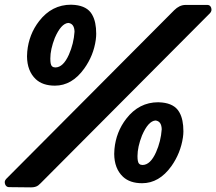

<svg xmlns="http://www.w3.org/2000/svg" viewBox="-29 -767 916 813"><path d="M205.6 -481.4Q238.8 -481.9 262.7 -535.6Q283.2 -582 286.6 -632.8Q285.6 -667 260.3 -669.9Q229.5 -667.5 203.1 -606.4Q184.1 -557.6 184.1 -519.5Q184.1 -506.3 185.5 -499Q188.5 -481.4 205.6 -481.4ZM85.4 -528.3Q85.4 -538.1 86.4 -548.8Q93.3 -621.6 136.7 -677.7Q190.4 -747.1 272 -747.1Q279.8 -747.1 288.1 -746.1Q339.8 -740.7 359.9 -707Q360.8 -705.6 361.8 -703.6Q378.4 -674.3 378.4 -624Q378.4 -612.3 376.5 -598.1Q367.2 -531.7 327.6 -476.6Q275.9 -404.3 203.6 -404.3Q151.9 -404.3 122.6 -431.6Q85.9 -466.3 85.4 -528.3ZM574.7 -68.4Q607.9 -68.8 631.8 -122.6Q652.3 -168.9 655.8 -219.7Q654.8 -253.9 629.4 -256.8Q598.6 -254.4 572.3 -193.4Q553.2 -144.5 553.2 -106.4Q553.2 -93.3 554.7 -85.9Q557.6 -68.4 574.7 -68.4ZM454.6 -115.2Q454.6 -125 455.6 -135.7Q462.4 -208.5 505.9 -264.6Q559.6 -334 641.1 -334Q648.9 -334 657.2 -333Q709 -327.6 729 -293.9Q730 -292.5 731 -290.5Q747.6 -261.2 747.6 -210.9Q747.6 -199.2 745.6 -185.1Q735.8 -118.7 696.8 -63.5Q645 8.8 572.8 8.8Q521 8.8 491.7 -18.6Q455.1 -53.2 454.6 -115.2ZM102.1 26.4Q102.1 26.4 8.3 25.4Q-2 24.9 -6.8 14.6Q-12.7 0.5 -2.4 -9.8L708.5 -723.6Q730.5 -745.6 755.4 -746.1H850.1Q860.4 -745.6 864.7 -735.4Q870.1 -721.2 859.9 -710.9L143.1 8.8Q137.7 14.2 132.8 18.1Q121.6 26.4 102.1 26.4Z"/></svg>

Font: Allan
Style: Bold
Weight: 500
Italic angle: -14.3°
Version: Version 1.002